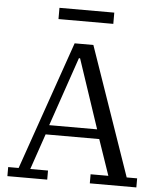

<svg xmlns="http://www.w3.org/2000/svg" viewBox="-58 -920 803 970"><g transform="rotate(5 343.0 -435.0)"><path d="M16 -46H69L296 -698H391L617 -46H670V0H434V-46H524L462 -227H190L128 -46H218V0H16ZM204 -275H447L330 -625H324ZM204 -870H482V-813H204Z"/></g></svg>

Font: IBM Plex Serif
Style: Regular
Weight: 400
Designer: Mike Abbink, Paul van der Laan, Pieter van Rosmalen
Foundry: Bold Monday
Version: Version 3.001